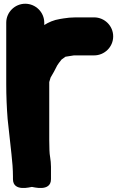

<svg xmlns="http://www.w3.org/2000/svg" viewBox="-20 -810 621 1000"><path d="M12.5 -692V-372C12.5 -310 15.2 -248.2 19.7 -190.3C27.3 -126.9 32.3 -68.6 39.8 -6.5C44.3 31.7 47.5 74.2 47.5 109V123C47.5 191.6 140.7 163.5 146 163.5C151.9 163.5 245.5 191.6 245.5 123V59C245.5 21.6 237.5 -1.8 237.5 -27.7C236.8 -46.2 236.5 -62 236.5 -80V-382.6C237.1 -385.4 240.8 -396.2 243.4 -405.8C257.6 -429.5 264.7 -442.6 278.1 -469.4C283.5 -478.9 288.7 -484 300.6 -499.9C310.3 -506.8 319.6 -513.9 320.8 -514.5C321.1 -514.6 352.3 -519.4 365.1 -521.5H470C524.6 -521.5 569.5 -565.5 569.5 -620.5C569.5 -675.5 524.6 -719.5 470 -719.5H375C367 -719.5 360.5 -719.2 352.1 -718.5C344.6 -718.4 335.2 -717.6 326.4 -716.1L311.3 -714.2C304.7 -713.4 300.7 -712 293.1 -711.2C259 -705.9 233.2 -693.9 210.5 -679.7V-692C210.5 -746.5 165.6 -790.5 111.5 -790.5C57.5 -790.5 12.5 -746.5 12.5 -692Z"/></svg>

Font: Smoothie
Style: ExBd
Weight: 800
Foundry: Cannot Into Space Fonts
Version: Version 0.8